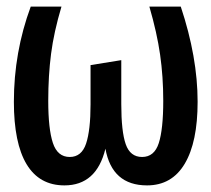

<svg xmlns="http://www.w3.org/2000/svg" viewBox="-20 -548 640 581"><path d="M578 -240Q578 -118 539 -52.5Q500 13 425 13Q319 13 299 -98Q272 13 175 13Q99 13 60.5 -51Q22 -115 22 -240Q22 -390 73 -528H166Q143 -451 134.5 -385Q126 -319 126 -243Q126 -158 140 -115.5Q154 -73 191 -73Q227 -73 240.5 -113.5Q254 -154 254 -232V-351L347 -366V-233Q347 -150 360.5 -111.5Q374 -73 410 -73Q447 -73 460.5 -115Q474 -157 474 -243Q474 -316 464.5 -382.5Q455 -449 432 -528H527Q578 -375 578 -240Z"/></svg>

Font: Fira Mono Medium
Style: Regular
Weight: 500
Designer: Carrois Corporate & Edenspiekermann AG
Foundry: Carrois Corporate GbR & Edenspiekermann AG
Version: Version 3.206